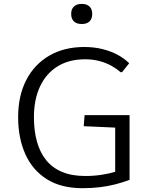

<svg xmlns="http://www.w3.org/2000/svg" viewBox="-20 -963 763 992"><path d="M405.8 9.3Q294.9 9.3 220.9 -37.8Q147 -85 110.4 -167.7Q73.7 -250.5 73.7 -356.9Q73.7 -468.8 116 -550Q158.2 -631.3 235.1 -675.8Q312 -720.2 415.5 -720.2Q464.8 -720.2 508.1 -709.7Q551.3 -699.2 586.7 -680.4Q622.1 -661.6 647.5 -636.2L610.4 -589.8H603Q583.5 -607.4 556.2 -622.8Q528.8 -638.2 494.4 -647.5Q460 -656.7 418.9 -656.7Q337.4 -656.7 278.3 -620.6Q219.2 -584.5 187.3 -517.3Q155.3 -450.2 155.3 -357.4Q155.3 -288.1 170.7 -232.2Q186 -176.3 218 -136.2Q250 -96.2 300.3 -75Q350.6 -53.7 420.4 -53.7Q467.3 -53.7 507.1 -60.3Q546.9 -66.9 575.2 -75.2V-303.7L412.6 -311L417 -368.2H649.4V-33.7Q613.8 -20.5 576.2 -10.7Q538.6 -1 496.6 4.2Q454.6 9.3 405.8 9.3ZM402.3 -838.9Q376 -838.9 361.8 -852.5Q347.7 -866.2 347.7 -891.1Q347.7 -915.5 361.8 -929.2Q376 -942.9 402.3 -942.9Q428.7 -942.9 442.6 -929.2Q456.5 -915.5 456.5 -891.1Q456.5 -866.2 442.6 -852.5Q428.7 -838.9 402.3 -838.9Z"/></svg>

Font: Comme Light
Style: Regular
Weight: 300
Version: Version 1.000;gftools[0.9.27]